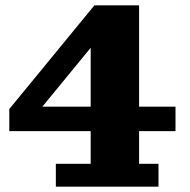

<svg xmlns="http://www.w3.org/2000/svg" viewBox="-20 -702 714 722"><path d="M190 0V-86H321V-639L335 -682H503V-86H576V0ZM15 -209V-292L53 -301H640V-209ZM15 -292 335 -682 333 -537 132 -292Z"/></svg>

Font: Montagu Slab 144pt
Style: Bold
Weight: 700
Designer: Florian Karsten
Foundry: Florian Karsten
Version: Version 1.000